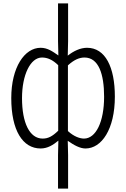

<svg xmlns="http://www.w3.org/2000/svg" viewBox="-20 -856 740 1125"><path d="M320 53V249H379V53L377 -31C414 -5 449 14 481 14C575 14 653 -98 653 -290C653 -463 597 -576 490 -576C451 -576 411 -557 377 -530L379 -615V-836H320V-615L322 -531C288 -555 258 -576 218 -576C124 -576 46 -462 46 -281C46 -92 113 14 218 14C259 14 292 -7 322 -32ZM321 -90C286 -56 261 -44 230 -44C153 -44 109 -137 109 -281C109 -417 158 -519 226 -519C258 -519 288 -506 321 -474ZM590 -289C590 -142 542 -44 472 -44C449 -44 414 -55 378 -88V-473C414 -506 445 -519 475 -519C558 -519 590 -422 590 -289Z"/></svg>

Font: Kawkab Mono Light
Style: Regular
Weight: 300
Monospace: yes
Designer: Abdullah Arif
Foundry: Abdullah Arif
Version: Version 1.000;PS 000.500;hotconv 1.0.88;makeotf.lib2.5.64775